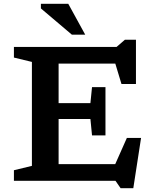

<svg xmlns="http://www.w3.org/2000/svg" viewBox="-20 -955 808 1014"><path d="M53.5 0V-56L148.5 -79V-628L53.5 -651V-707H595.5L639.5 -745H698V-511.5H621.5L589 -619H289.5V-410.5H457.5L466 -495H537V-240H466L457.5 -326.5H289.5V-88H588.5L650 -226.5H725L684 39H617L590 0ZM430 -772H359.5L196 -910.5V-935H340.5Z"/></svg>

Font: Newsreader Caption Medium
Style: Regular
Weight: 500
Designer: Hugues Gentile
Foundry: Production Type
Version: Version 1.001